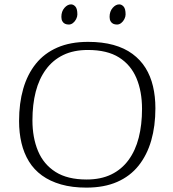

<svg xmlns="http://www.w3.org/2000/svg" viewBox="-20 -843 789 876"><path d="M374 13Q309 13 258.5 -1.5Q208 -16 171.5 -42.5Q135 -69 112 -106.5Q89 -144 78 -190.5Q67 -237 67 -291Q67 -372 86 -438Q105 -504 143.5 -552Q182 -600 241.5 -626Q301 -652 382 -652Q447 -652 497.5 -638Q548 -624 584.5 -597Q621 -570 644 -533Q667 -496 678 -449.5Q689 -403 689 -349Q689 -268 670 -202Q651 -136 612.5 -87.5Q574 -39 514.5 -13Q455 13 374 13ZM375 -24Q440 -24 487.5 -47Q535 -70 566.5 -113Q598 -156 613 -215Q628 -274 628 -346Q628 -426 602.5 -486.5Q577 -547 523 -581Q469 -615 381 -615Q316 -615 268.5 -592Q221 -569 189.5 -526Q158 -483 143 -424.5Q128 -366 128 -294Q128 -215 153.5 -154Q179 -93 233.5 -58.5Q288 -24 375 -24ZM514 -731Q504 -731 496.5 -734.5Q489 -738 484.5 -746Q480 -754 480 -766Q480 -791 494 -807Q508 -823 524 -823Q535 -823 544 -813Q553 -803 553 -777Q553 -767 547.5 -756Q542 -745 533 -738Q524 -731 514 -731ZM294 -731Q284 -731 276.5 -734.5Q269 -738 264.5 -746Q260 -754 260 -766Q260 -791 274 -807Q288 -823 304 -823Q315 -823 324 -813Q333 -803 333 -777Q333 -767 327.5 -756Q322 -745 313 -738Q304 -731 294 -731Z"/></svg>

Font: Briem Hand Thin
Style: Regular
Weight: 100
Designer: Gunnlaugur SE Briem, Eben Sorkin
Foundry: Sorkin Type Co.
Version: Version 1.003